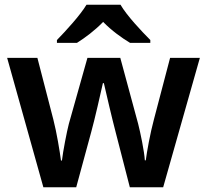

<svg xmlns="http://www.w3.org/2000/svg" viewBox="-20 -786 870 806"><path d="M486 -766H343C316 -721 256 -656 219 -618V-606H303C338 -628 378 -658 413 -694C448 -658 491 -627 526 -606H611V-618C574 -655 512 -721 486 -766ZM465 -233 525 0H665L819 -543H694L626 -284C611 -229 596 -146 592 -113H588C586 -150 569 -231 560 -266L485 -543H347L269 -266C261 -236 244 -148 240 -112H236C231 -150 218 -230 204 -284L137 -543H10L162 0H300L363 -232C377 -282 404 -401 412 -437H416C424 -401 452 -282 465 -233Z"/></svg>

Font: Noto Sans Bengali SemiBold
Style: Regular
Weight: 600
Designer: Jelle Bosma - Monotype Design Team
Foundry: Monotype Imaging Inc.
Version: Version 2.003